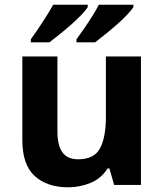

<svg xmlns="http://www.w3.org/2000/svg" viewBox="-20 -786 697 816"><path d="M579 -546V0H465L445 -70H437Q411 -28 365.5 -9Q320 10 269 10Q181 10 128 -37.5Q75 -85 75 -190V-546H224V-227Q224 -169 245 -139Q266 -109 312 -109Q380 -109 405 -155.5Q430 -202 430 -289V-546ZM547 -756Q539 -743 520 -723Q501 -703 476 -681Q451 -659 426.5 -639.5Q402 -620 384 -606H305V-619Q319 -638 337 -664Q355 -690 372 -717Q389 -744 400 -766H547ZM353 -756Q345 -743 326 -723Q307 -703 282 -681Q257 -659 232.5 -639.5Q208 -620 190 -606H111V-619Q125 -638 142.5 -664Q160 -690 177 -717Q194 -744 206 -766H353Z"/></svg>

Font: Noto Sans Tai Tham
Style: Bold
Weight: 700
Designer: Monotype Design Team 2013. Revised by David WIlliams 2020
Foundry: Monotype Imaging Inc.
Version: Version 2.002; ttfautohint (v1.8.4.7-5d5b)